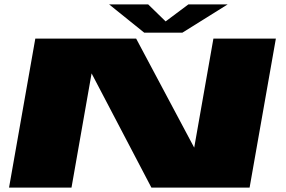

<svg xmlns="http://www.w3.org/2000/svg" viewBox="-20 -850 1298 870"><path d="M21 0 140 -675H597L860 -181L947 -675H1230L1111 0H666L395 -517.5L304 0ZM633.5 -702 474.5 -830H651.5L730.5 -753L833.5 -830H1011.5L806.5 -702Z"/></svg>

Font: Anybody UltraExpanded Black
Style: Italic
Weight: 900
Width: 9
Italic angle: -10°
Designer: Tyler Finck
Foundry: Etcetera Type Company
Version: Version 1.010; ttfautohint (v1.8.3) -l 8 -r 50 -G 200 -x 14 